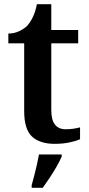

<svg xmlns="http://www.w3.org/2000/svg" viewBox="-20 -680 425 921"><path d="M242 10Q171 10 133.5 -25Q96 -60 96 -147V-472H20V-519Q47 -519 71 -530Q95 -541 111 -557Q126 -574 138 -599Q150 -624 157 -660H226V-536H355V-472H226V-152Q226 -105 243.5 -82.5Q261 -60 295 -60Q315 -60 331.5 -62.5Q348 -65 364 -69V-12Q349 -5 316.5 2.5Q284 10 242 10ZM132 208Q138 187 144.5 161.5Q151 136 157 110Q163 84 167 61H276V71Q267 92 251.5 119Q236 146 218.5 172.5Q201 199 185 221H132Z"/></svg>

Font: Noto Serif Kannada SemiBold
Style: Regular
Weight: 600
Version: Version 2.003